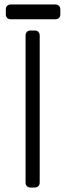

<svg xmlns="http://www.w3.org/2000/svg" viewBox="-20 -836 291 856"><path d="M6 0ZM135 0H116Q106 0 100 -6Q94 -12 94 -22V-678Q94 -688 100 -694Q106 -700 116 -700H135Q145 -700 151 -694Q157 -688 157 -678V-22Q157 -12 151 -6Q145 0 135 0ZM6 -772V-794Q6 -804 12 -810Q18 -816 28 -816H227Q237 -816 243 -810Q249 -804 249 -794V-772Q249 -762 243 -756Q237 -750 227 -750H28Q18 -750 12 -756Q6 -762 6 -772Z"/></svg>

Font: Hezaedrus Light
Style: Regular
Weight: 300
Designer: Hubert & Fischer
Foundry: Hubert & Fischer
Version: Version 1.10;September 3, 2019;FontCreator 11.5.0.2425 64-bi